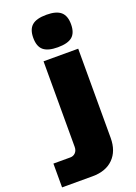

<svg xmlns="http://www.w3.org/2000/svg" viewBox="-250 -800 739 1046"><g transform="rotate(-20 120.0 -276.5)"><path d="M18 42Q36 42 48 29.5Q60 17 60 -4V-500H261V17Q261 93 217.5 136.5Q174 180 97 180H-80V42ZM161 -733Q218 -733 244 -710.5Q270 -688 270 -639Q270 -589 244 -567Q218 -545 160 -545Q103 -545 77 -567Q51 -589 51 -639Q51 -688 77 -710.5Q103 -733 161 -733Z"/></g></svg>

Font: Fivo Sans Black
Style: Regular
Weight: 900
Designer: Alexander Slobzheninov
Foundry: Alexander Slobzheninov
Version: 1.0